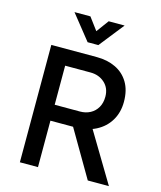

<svg xmlns="http://www.w3.org/2000/svg" viewBox="-132 -1012 926 1106"><g transform="rotate(15 331.0 -458.5)"><path d="M93 0V-700H365Q428 -700 477 -676.5Q526 -653 554 -606.5Q582 -560 582 -491Q582 -428 553 -379.5Q524 -331 471.5 -304Q419 -277 347 -277H201V0ZM498 0 332 -284 440 -307 624 0ZM201 -372H352Q386 -372 413 -386.5Q440 -401 455.5 -428Q471 -455 471 -492Q471 -543 437 -574Q403 -605 352 -605H201ZM291 -769 173 -917H268L353 -803H293L377 -917H472L355 -769Z"/></g></svg>

Font: Inclusive Sans Medium
Style: Regular
Weight: 500
Designer: Olivia King
Foundry: Olivia King
Version: Version 2.004